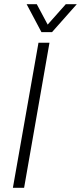

<svg xmlns="http://www.w3.org/2000/svg" viewBox="-20 -888 383 908"><path d="M41 0 162 -686H214L94 0ZM343 -868 226 -736H176L106 -868H154L216 -752H188L291 -868Z"/></svg>

Font: Archivo SemiCondensed Thin
Style: Italic
Weight: 250
Width: 4
Italic angle: -10°
Designer: Hector Gatti
Foundry: Omnibus-Type
Version: Version 2.001